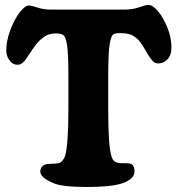

<svg xmlns="http://www.w3.org/2000/svg" viewBox="-20 -744 719 777"><path d="M256.8 -305.7V-440.4Q256.8 -523.4 251.5 -560.5Q246.1 -597.7 232.9 -604Q216.8 -610.4 195.8 -608.2Q174.8 -606 161.1 -596.7Q140.6 -582.5 126.5 -564.7Q112.3 -546.9 94.7 -519Q85.4 -504.9 80.6 -498.8Q75.7 -492.7 67.9 -487.3Q60.1 -481.9 50.8 -481.9Q31.7 -481.9 18.6 -499.5Q5.4 -517.1 5.4 -540Q5.4 -578.1 21.5 -621.6Q37.6 -665 59.3 -693.4Q81.1 -721.7 96.7 -721.7Q107.4 -721.7 131.6 -713.4Q155.8 -705.1 187.5 -705.1H483.4Q516.6 -705.1 543.2 -714.6Q569.8 -724.1 581.5 -724.1Q597.7 -724.1 619.1 -699Q640.6 -673.8 657.2 -632.8Q673.8 -591.8 673.8 -552.7Q673.8 -520 657.7 -503.7Q641.6 -487.3 620.6 -487.3Q607.4 -487.3 598.6 -496.3Q589.8 -505.4 577.1 -525.9Q574.7 -529.8 567.6 -542.5Q560.5 -555.2 556.9 -560.3Q553.2 -565.4 546.6 -574.5Q540 -583.5 532.5 -589.6Q524.9 -595.7 515.1 -601.1Q501 -607.9 478.8 -609.6Q456.5 -611.3 441.9 -606.9Q429.2 -602.1 423.6 -564.5Q418 -526.9 418 -441.9V-304.7Q418 -156.2 429.7 -117.7Q432.6 -103 438.7 -95.7Q444.8 -88.4 456.5 -85.4Q466.8 -83 483.9 -83.5Q501 -84 506.3 -82Q524.4 -76.7 524.4 -49.3Q524.4 -33.2 509 -20.5Q493.7 -7.8 471.2 -1Q424.8 12.7 333 12.7Q231 12.7 196.3 -2.9Q143.1 -25.4 143.1 -49.3Q143.1 -69.8 161.6 -77.6Q168 -81.1 187 -81.1Q206.1 -81.1 217.8 -84Q235.4 -89.8 243.2 -112.8Q256.8 -156.7 256.8 -305.7Z"/></svg>

Font: Cooper*
Style: Bold
Weight: 700
Designer: Owen Earl
Foundry: indestructible type*
Version: Version 0.001